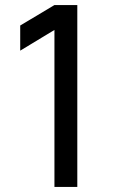

<svg xmlns="http://www.w3.org/2000/svg" viewBox="-20 -740 446 760"><path d="M195.5 -720H286V0H195.5V-621.5L60 -539.5V-639Z"/></svg>

Font: CCSD_manrope Medium
Style: Regular
Weight: 500
Designer: Mikhail Sharanda
Foundry: Mikhail Sharanda
Version: Version 4.503